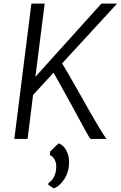

<svg xmlns="http://www.w3.org/2000/svg" viewBox="-20 -767 666 1060"><path d="M59.1 0 153.3 -747.1H226.6L175.3 -342.8L539.6 -747.1H626.5L322.8 -417Q349.1 -375 403.1 -279.3Q457 -183.6 465.8 -168.5Q541 -36.1 567.9 0H479.5Q476.6 -2.9 470.7 -12.7Q464.8 -22.5 455.1 -40Q445.3 -57.6 436 -74.7Q426.8 -91.8 411.6 -119.6Q396.5 -147.5 385.3 -168Q301.3 -321.8 275.4 -365.7L162.6 -242.7L132.3 0ZM276.4 272.5 246.6 253.4 247.6 243.7Q290.5 214.8 290.5 150.4Q290.5 129.9 280.5 112.5Q270.5 95.2 255.4 88.9L257.3 68.8L303.2 24.4Q330.1 33.2 345.7 62.5Q361.3 91.8 361.3 127Q361.3 182.6 334 223.4Q306.6 264.2 276.4 272.5Z"/></svg>

Font: HaufeMerriweatherSansLt
Style: Italic
Weight: 300
Designer: Eben Sorkin ( eben@eyebytes.com )
Foundry: Eben Sorkin
Version: Version 1.56